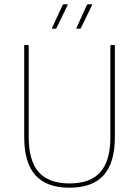

<svg xmlns="http://www.w3.org/2000/svg" viewBox="-20 -865 648 896"><path d="M304 11Q198 11 145.5 -47Q93 -105 93 -225V-652Q93 -655 96 -655H110Q114 -655 114 -652V-225Q114 -115 160.5 -62Q207 -9 304 -9Q402 -9 448.5 -62Q495 -115 495 -225V-652Q495 -655 498 -655H512Q516 -655 516 -652V-225Q516 -105 463.5 -47Q411 11 304 11ZM339 -731Q335 -731 337 -735L386 -843Q389 -845 392 -845H407Q409 -845 409.5 -844Q410 -843 409 -840L358 -735Q357 -731 352 -731ZM225 -731Q221 -731 223 -735L273 -843Q275 -845 278 -845H293Q295 -845 295.5 -844Q296 -843 295 -840L244 -735Q243 -731 238 -731Z"/></svg>

Font: Sofia Sans Semi Condensed Thin
Style: Regular
Weight: 250
Version: Version 4.100